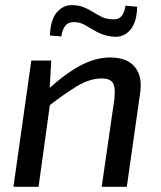

<svg xmlns="http://www.w3.org/2000/svg" viewBox="-20 -722 622 742"><path d="M406 -500Q447 -500 474.5 -485Q502 -470 515 -440Q528 -410 522 -365L470 0H373L422 -339Q427 -385 416 -402Q405 -419 371 -419Q326 -418 278.5 -389.5Q231 -361 165 -310L163 -374Q230 -436 289.5 -468Q349 -500 406 -500ZM178 -488 171 -361 177 -347 129 0H32L101 -488ZM264 -702Q287 -701 305 -693.5Q323 -686 339 -676Q355 -666 370.5 -658Q386 -650 406 -648Q435 -644 448 -658Q461 -672 465 -700L510 -696Q509 -636 483.5 -606.5Q458 -577 420 -580Q395 -582 375.5 -589.5Q356 -597 339.5 -607Q323 -617 308 -625.5Q293 -634 276 -636Q247 -639 234 -624.5Q221 -610 217 -581L173 -585Q175 -648 201.5 -676.5Q228 -705 264 -702Z"/></svg>

Font: Exo 2 Medium
Style: Italic
Weight: 500
Italic angle: -8°
Designer: Natanael Gama
Foundry: Natanael Gama
Version: Version 2.010